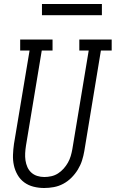

<svg xmlns="http://www.w3.org/2000/svg" viewBox="-20 -933 579 961"><path d="M201 8Q174 8 148 1.5Q122 -5 101.5 -20Q81 -35 68 -57.5Q55 -80 49.5 -105.5Q44 -131 45 -158Q46 -185 50 -213L128 -680H81V-735H243V-680H189L110 -204Q107 -185 106 -166.5Q105 -148 107.5 -130.5Q110 -113 117 -97Q124 -81 136.5 -69.5Q149 -58 166 -52.5Q183 -47 202 -47Q219 -47 237 -51Q255 -55 270.5 -65Q286 -75 298.5 -89Q311 -103 320 -119Q329 -135 334 -152Q339 -169 342 -186L424 -680H377V-735H539V-680H485L402 -177Q398 -153 390.5 -129.5Q383 -106 369.5 -84Q356 -62 337.5 -43.5Q319 -25 296.5 -13Q274 -1 249.5 3.5Q225 8 201 8ZM190 -857V-913H490V-857Z"/></svg>

Font: Iosevka Slab Light Oblique
Style: Regular
Weight: 300
Italic angle: -9°
Monospace: yes
Designer: Belleve Invis
Foundry: Belleve Invis
Version: Version 11.1.1; ttfautohint (v1.8.3)